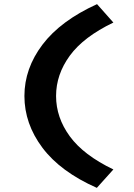

<svg xmlns="http://www.w3.org/2000/svg" viewBox="-20 -722 649 928"><path d="M448 186Q272 108 185 -8Q98 -124 98 -258Q98 -391 185.5 -506.5Q273 -622 449 -702L528 -613Q384 -544 317.5 -453Q251 -362 251 -258Q251 -154 317.5 -63Q384 28 528 97Z"/></svg>

Font: Lexend Peta SemiBold
Style: Regular
Weight: 600
Designer: Bonnie Shaver-Troup, Thomas Jockin
Foundry: Lexend
Version: Version 1.007